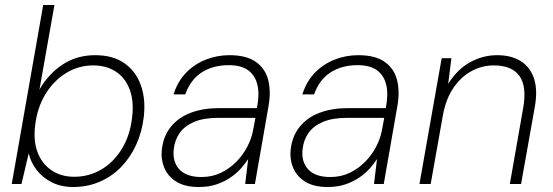

<svg xmlns="http://www.w3.org/2000/svg" viewBox="-20 -737 2213 769"><path d="M273 12Q225 12 188 -6.5Q151 -25 127 -56Q103 -87 95 -123L66 0H27L153 -717H198L138 -378Q173 -440 230 -478Q287 -516 361 -516Q432 -516 478 -484Q524 -452 544 -396Q564 -340 556 -270Q549 -209 525.5 -157.5Q502 -106 465 -68Q428 -30 379 -9Q330 12 273 12ZM277 -29Q337 -29 386.5 -58.5Q436 -88 468.5 -141.5Q501 -195 509 -266Q517 -330 500 -377Q483 -424 445 -449.5Q407 -475 353 -475Q294 -475 244 -444Q194 -413 161.5 -359Q129 -305 121 -236Q113 -175 130 -128.5Q147 -82 185.5 -55.5Q224 -29 277 -29Z M776 12Q721 12 687 -9Q653 -30 638.5 -64Q624 -98 628 -136Q634 -192 664.5 -229.5Q695 -267 744.5 -285.5Q794 -304 858 -304H1009Q1020 -359 1011 -397Q1002 -435 974 -455.5Q946 -476 896 -476Q833 -476 788 -447Q743 -418 722 -359H675Q692 -412 726 -446.5Q760 -481 805 -498.5Q850 -516 899 -516Q967 -516 1005 -489Q1043 -462 1054.5 -415.5Q1066 -369 1055 -309L1001 0H962L974 -100Q963 -83 946 -63.5Q929 -44 904.5 -27Q880 -10 848.5 1Q817 12 776 12ZM787 -28Q830 -28 865 -45Q900 -62 926.5 -89Q953 -116 970 -148.5Q987 -181 993 -212L1003 -265H855Q796 -265 758 -249Q720 -233 700 -205Q680 -177 676 -140Q670 -90 698 -59Q726 -28 787 -28Z M1292 12Q1237 12 1203 -9Q1169 -30 1154.5 -64Q1140 -98 1144 -136Q1150 -192 1180.5 -229.5Q1211 -267 1260.5 -285.5Q1310 -304 1374 -304H1525Q1536 -359 1527 -397Q1518 -435 1490 -455.5Q1462 -476 1412 -476Q1349 -476 1304 -447Q1259 -418 1238 -359H1191Q1208 -412 1242 -446.5Q1276 -481 1321 -498.5Q1366 -516 1415 -516Q1483 -516 1521 -489Q1559 -462 1570.5 -415.5Q1582 -369 1571 -309L1517 0H1478L1490 -100Q1479 -83 1462 -63.5Q1445 -44 1420.5 -27Q1396 -10 1364.5 1Q1333 12 1292 12ZM1303 -28Q1346 -28 1381 -45Q1416 -62 1442.5 -89Q1469 -116 1486 -148.5Q1503 -181 1509 -212L1519 -265H1371Q1312 -265 1274 -249Q1236 -233 1216 -205Q1196 -177 1192 -140Q1186 -90 1214 -59Q1242 -28 1303 -28Z M1660 0 1749 -504H1788L1775 -401Q1811 -459 1862.5 -487.5Q1914 -516 1971 -516Q2028 -516 2066 -492Q2104 -468 2119 -422Q2134 -376 2122 -309L2067 0H2022L2075 -302Q2091 -389 2061 -432Q2031 -475 1958 -475Q1910 -475 1868 -452Q1826 -429 1796 -385Q1766 -341 1754 -276L1705 0Z"/></svg>

Font: DM Sans ExtraLight
Style: Italic
Weight: 250
Italic angle: -10°
Designer: Colophon Foundry, Jonny Pinhorn
Foundry: Colophon Foundry
Version: Version 4.004;gftools[0.9.30]